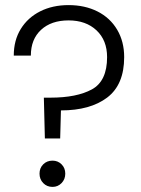

<svg xmlns="http://www.w3.org/2000/svg" viewBox="-20 -728 552 753"><path d="M249 -708Q313 -708 362.5 -683Q412 -658 439.5 -611.5Q467 -565 467 -504Q467 -396 400.5 -345.5Q334 -295 219 -295L216 -185H156L152 -345H178Q281 -345 340.5 -377.5Q400 -410 400 -504Q400 -570 358.5 -609Q317 -648 249 -648Q181 -648 141 -611Q101 -574 101 -510H34Q34 -570 61.5 -614.5Q89 -659 137.5 -683.5Q186 -708 249 -708ZM186 5Q164 5 149.5 -10Q135 -25 135 -47Q135 -69 149.5 -83.5Q164 -98 186 -98Q207 -98 221.5 -83.5Q236 -69 236 -47Q236 -25 221.5 -10Q207 5 186 5Z"/></svg>

Font: Fz Poppins Light
Style: Regular
Weight: 300
Designer: Ninad Kale (Devanagari), Jonny Pinhorn (Latin)
Foundry: Indian Type Foundry
Version: Vit hóa bi Vntype.Com & FontZin.Com